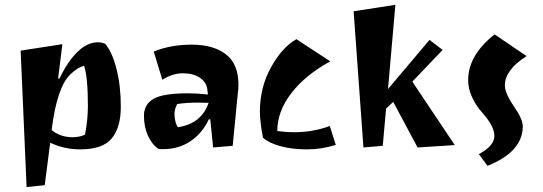

<svg xmlns="http://www.w3.org/2000/svg" viewBox="-20 -592 2224 786"><path d="M380.9 -418.9Q395.5 -418.9 410.2 -413.1Q439.5 -378.9 457 -309.6Q474.6 -240.2 474.6 -155.3Q474.6 -70.3 437.5 -25.4Q400.4 19.5 308.6 19.5Q243.2 19.5 185.5 -7.8L163.1 166L88.9 173.8L64.5 -384.8L235.4 -411.1L217.8 -270.5H223.6Q255.9 -338.9 296.4 -378.9Q336.9 -418.9 380.9 -418.9ZM277.3 -30.3Q306.6 -30.3 328.1 -41Q339.8 -102.5 339.8 -158.2Q339.8 -276.4 324.2 -323.2Q306.6 -316.4 297.9 -311.5Q289.1 -306.6 269.5 -289.1Q212.9 -236.3 191.4 -59.6Q226.6 -30.3 277.3 -30.3Z M648.4 18.6Q634.8 18.6 628.9 17.6Q601.6 -1 585.4 -37.1Q569.3 -73.2 569.3 -118.7Q569.3 -164.1 607.9 -187Q646.5 -210 750 -210Q788.1 -210 831.1 -205.1L829.1 -222.7Q826.2 -254.9 798.8 -273.4Q771.5 -292 729 -292Q686.5 -292 644.5 -265.6L609.4 -380.9Q677.7 -409.2 765.6 -409.2Q853.5 -409.2 904.8 -369.6Q956.1 -330.1 956.1 -246.1Q956.1 -226.6 954.1 -215.8L932.6 4.9L852.5 11.7L840.8 -103.5H835Q807.6 -45.9 759.3 -13.7Q710.9 18.6 648.4 18.6ZM834 -170.9 792 -171.9Q739.3 -171.9 705.1 -166Q694.3 -143.6 694.3 -126Q694.3 -108.4 698.7 -92.3Q703.1 -76.2 709 -71.3Q804.7 -85.9 834 -170.9Z M1185.5 -50.8Q1261.7 -50.8 1330.1 -76.2L1354.5 1Q1297.9 19.5 1236.3 19.5Q1174.8 19.5 1127.4 6.3Q1080.1 -6.8 1056.6 -28.3Q1044.9 -85.9 1043.9 -134.8Q1043.9 -234.4 1089.4 -316.4Q1134.8 -398.4 1193.4 -431.6L1332 -340.8Q1231.4 -286.1 1173.3 -211.4Q1115.2 -136.7 1115.2 -55.7Q1149.4 -50.8 1185.5 -50.8Z M1792 -387.7 1668 -257.8 1841.8 2 1689.5 11.7 1589.8 -174.8 1560.5 -147.5 1546.9 4.9 1467.8 11.7 1427.7 -545.9 1598.6 -572.3 1568.4 -227.5 1738.3 -428.7Z M1896.5 -263.7Q1896.5 -366.2 2004.9 -451.2L2135.7 -362.3Q2046.9 -305.7 2046.9 -243.2Q2046.9 -210 2083.5 -157.2Q2120.1 -104.5 2120.1 -75.2Q2120.1 29.3 1975.6 86.9L1940.4 39.1Q2003.9 4.9 2003.9 -35.6Q2003.9 -76.2 1950.2 -135.7Q1929.7 -158.2 1913.1 -192.9Q1896.5 -227.5 1896.5 -263.7Z"/></svg>

Font: Ravi Prakash
Style: Regular
Weight: 400
Designer: Appaji Ambarisha Darbha
Version: Version 1.0.4; ttfautohint (v1.2.42-39fb)